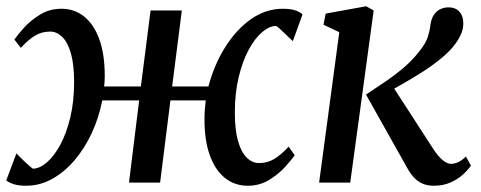

<svg xmlns="http://www.w3.org/2000/svg" viewBox="-30 -584 1538 614"><path d="M53.5 10Q31 10 15.8 5.5Q0.5 1 -10 -7L22.5 -93.5Q25 -91 32 -83.8Q39 -76.5 47.8 -68.2Q56.5 -60 64 -53.5Q71.5 -47 75.5 -44.5Q97 -45 120 -64.8Q143 -84.5 162.8 -121Q182.5 -157.5 194.8 -208.5Q207 -259.5 207 -321.5Q207 -377.5 196.8 -413.2Q186.5 -449 169 -466Q151.5 -483 130.5 -483Q103 -483 81.5 -469.8Q60 -456.5 36.5 -431L16 -457.5Q25.5 -471.5 46.2 -494.8Q67 -518 97.5 -537Q128 -556 167 -556Q208 -556 239.2 -531Q270.5 -506 287.8 -458Q305 -410 305 -341Q305 -332.5 304.5 -324Q304 -315.5 303 -307.5H420.5L451.5 -550.5H551.5L520.5 -307.5H636.5Q654 -374.5 688.8 -431Q723.5 -487.5 771.2 -521.8Q819 -556 874.5 -556Q897 -556 912.2 -551.5Q927.5 -547 937.5 -538L906.5 -452.5Q903.5 -455 896.2 -462Q889 -469 880.5 -477.2Q872 -485.5 864.5 -492.2Q857 -499 853 -501Q831.5 -501 808.2 -481.2Q785 -461.5 765.2 -424.8Q745.5 -388 733.2 -337Q721 -286 721 -224.5Q721 -168.5 731.2 -132.8Q741.5 -97 759.2 -79.8Q777 -62.5 798 -62.5Q825.5 -62.5 847.2 -75.8Q869 -89 893 -115L912.5 -87.5Q903 -74 882.2 -50.8Q861.5 -27.5 831 -8.8Q800.5 10 762 10Q720.5 10 689.2 -15Q658 -40 640.8 -88Q623.5 -136 624 -204Q624 -218.5 625 -233.2Q626 -248 628 -263H515L482 0H382.5L415 -263H297Q286.5 -208.5 263.8 -159.2Q241 -110 208.8 -72Q176.5 -34 137 -12Q97.5 10 53.5 10Z M990.5 0 1055 -481 1004.5 -505 1011.5 -540.5 1141 -564 1165 -550.5 1090 0ZM1357.5 10Q1336 10 1320.2 2.8Q1304.5 -4.5 1293 -17.2Q1281.5 -30 1272.5 -46.5L1140.5 -281.5Q1174.5 -304 1205.5 -325.2Q1236.5 -346.5 1263.8 -370Q1291 -393.5 1313 -422.5Q1332 -446.5 1338.5 -467.2Q1345 -488 1346.5 -505Q1349.5 -525 1358 -537.2Q1366.5 -549.5 1378.8 -555Q1391 -560.5 1404 -560.5Q1426.5 -560.5 1438.8 -547Q1451 -533.5 1451.5 -513Q1452.5 -495.5 1445.8 -478.5Q1439 -461.5 1427 -445Q1409.5 -420.5 1380.2 -396.8Q1351 -373 1318.2 -352.2Q1285.5 -331.5 1256.5 -315.2Q1227.5 -299 1209.5 -288.5L1216.5 -322.5L1357 -105.5Q1370.5 -85 1385 -72.5Q1399.5 -60 1412.5 -60Q1422 -60 1433.8 -64.8Q1445.5 -69.5 1460 -83.5L1476 -54.5Q1467.5 -41.5 1451 -26.2Q1434.5 -11 1410.8 -0.5Q1387 10 1357.5 10Z"/></svg>

Font: Merriweather 28pt
Style: Italic
Weight: 400
Italic angle: -7.8°
Version: Version 2.101